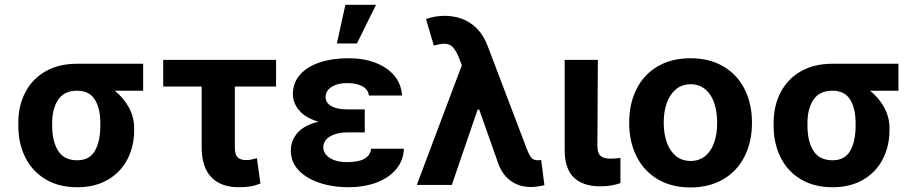

<svg xmlns="http://www.w3.org/2000/svg" viewBox="-20 -784 3886 814"><path d="M306.6 -513.7H586.9V-399.4H466.3Q503.4 -370.1 526.1 -328.9Q548.8 -287.6 548.8 -242.2V-232.4Q548.8 -164.1 520.3 -108.9Q491.7 -53.7 437.3 -22Q382.8 9.8 307.6 9.8Q229.5 9.8 173.1 -23.9Q116.7 -57.6 87.2 -116.9Q57.6 -176.3 57.6 -251V-262.7Q57.6 -335 86.9 -391.8Q116.2 -448.7 172.4 -481.2Q228.5 -513.7 306.6 -513.7ZM307.6 -104.5Q359.4 -104.5 382.3 -144.5Q405.3 -184.6 405.3 -251V-262.7Q405.3 -324.2 382.1 -361.8Q358.9 -399.4 306.6 -399.4Q252 -399.4 226.6 -361.3Q201.2 -323.2 201.2 -262.7V-251Q201.2 -184.6 226.6 -144.5Q252 -104.5 307.6 -104.5Z M1150.4 -417H975.6V-159.2Q975.6 -129.4 987.3 -117.4Q999 -105.5 1021.5 -105.5Q1035.6 -105.5 1042.2 -106.9Q1048.8 -108.4 1069.3 -113.3L1084 -5.9Q1062.5 2.9 1041.5 6.3Q1020.5 9.8 992.2 9.8Q916.5 9.8 875.7 -33Q835 -75.7 835 -160.2V-417H671.9V-530.3H1150.4Z M1330.6 -268.1Q1276.9 -283.2 1249.3 -314.9Q1221.7 -346.7 1221.7 -384.8Q1221.7 -432.6 1251.7 -467Q1281.7 -501.5 1335.2 -519.3Q1388.7 -537.1 1458 -537.1Q1521 -537.1 1571.3 -518.1Q1621.6 -499 1651.6 -463.4Q1681.6 -427.7 1684.6 -378.9H1543.9Q1541 -404.8 1516.4 -418.2Q1491.7 -431.6 1451.2 -431.6Q1422.4 -431.6 1401.9 -423.6Q1381.3 -415.5 1370.8 -402.3Q1360.4 -389.2 1360.4 -373Q1360.4 -348.6 1384.3 -334.5Q1408.2 -320.3 1451.2 -320.3H1526.4V-222.7H1451.2Q1409.2 -222.7 1380.1 -206.1Q1351.1 -189.5 1350.6 -158.2Q1351.1 -141.1 1363 -127.2Q1375 -113.3 1397.5 -105Q1419.9 -96.7 1451.2 -96.7Q1500 -96.7 1524.9 -110.8Q1549.8 -125 1553.7 -153.3H1692.4Q1689.9 -101.6 1658 -64.7Q1626 -27.8 1573.5 -9Q1521 9.8 1458 9.8Q1389.2 9.8 1333.3 -9.3Q1277.3 -28.3 1245.1 -63.2Q1212.9 -98.1 1212.9 -144.5Q1212.9 -189 1241.9 -221.4Q1271 -253.9 1330.6 -268.1ZM1444.3 -763.7H1574.2L1493.2 -599.6H1408.2Z M2093.8 -86.9 2011.7 -319.3H2004.9L1895.5 0H1747.1L1938 -507.3L1925.8 -539.1Q1912.1 -571.8 1898.7 -585.2Q1885.3 -598.6 1863.3 -598.6Q1847.7 -598.6 1819.3 -590.8L1786.1 -703.1Q1822.8 -716.8 1864.3 -716.8Q1930.2 -716.8 1977.3 -683.8Q2024.4 -650.9 2047.9 -587.9L2210.9 -159.2Q2222.7 -127.4 2232.2 -116Q2241.7 -104.5 2259.8 -104.5L2274.4 -105.5L2288.1 1Q2277.3 3.9 2261 6.3Q2244.6 8.8 2230.5 8.8Q2182.6 8.8 2147.2 -15.9Q2111.8 -40.5 2093.8 -86.9Z M2514.6 -530.3 2512.7 -165Q2512.7 -134.3 2526.4 -122.8Q2540 -111.3 2568.4 -111.3Q2580.1 -111.3 2591.1 -112.3Q2602.1 -113.3 2610.4 -114.3V-7.8Q2573.7 5.9 2523.4 5.9Q2452.1 5.9 2413.1 -31.2Q2374 -68.4 2374 -147.5V-530.3Z M2647.5 -263.7Q2647.5 -345.2 2679 -407.2Q2710.4 -469.2 2769.3 -503.2Q2828.1 -537.1 2907.2 -537.1Q2986.3 -537.1 3045.4 -503.2Q3104.5 -469.2 3136.2 -407.2Q3168 -345.2 3168 -263.7Q3168 -182.1 3136.2 -119.9Q3104.5 -57.6 3045.4 -23.4Q2986.3 10.7 2907.2 10.7Q2828.1 10.7 2769.5 -23.4Q2710.9 -57.6 2679.2 -119.9Q2647.5 -182.1 2647.5 -263.7ZM3020.5 -263.7Q3020.5 -311 3007.8 -347.9Q2995.1 -384.8 2969.7 -405.8Q2944.3 -426.8 2908.2 -426.8Q2871.6 -426.8 2845.9 -405.8Q2820.3 -384.8 2807.1 -347.9Q2793.9 -311 2793.9 -263.7Q2793.9 -216.8 2807.1 -179.9Q2820.3 -143.1 2845.9 -122.3Q2871.6 -101.6 2908.2 -101.6Q2944.3 -101.6 2969.7 -122.3Q2995.1 -143.1 3007.8 -179.7Q3020.5 -216.3 3020.5 -263.7Z M3508.8 -513.7H3789.1V-399.4H3668.5Q3705.6 -370.1 3728.3 -328.9Q3751 -287.6 3751 -242.2V-232.4Q3751 -164.1 3722.4 -108.9Q3693.8 -53.7 3639.4 -22Q3585 9.8 3509.8 9.8Q3431.6 9.8 3375.2 -23.9Q3318.8 -57.6 3289.3 -116.9Q3259.8 -176.3 3259.8 -251V-262.7Q3259.8 -335 3289.1 -391.8Q3318.4 -448.7 3374.5 -481.2Q3430.7 -513.7 3508.8 -513.7ZM3509.8 -104.5Q3561.5 -104.5 3584.5 -144.5Q3607.4 -184.6 3607.4 -251V-262.7Q3607.4 -324.2 3584.2 -361.8Q3561 -399.4 3508.8 -399.4Q3454.1 -399.4 3428.7 -361.3Q3403.3 -323.2 3403.3 -262.7V-251Q3403.3 -184.6 3428.7 -144.5Q3454.1 -104.5 3509.8 -104.5Z"/></svg>

Font: Pretendard GOV
Style: Bold
Weight: 700
Designer: Base glyphs from Inter by Rasmus Andersson; Hangeul glyphs from Noto Sans CJK(Source Han Sans) by Jang Soo-young and Kan
Foundry: Kil Hyung-jin
Version: Version 1.309